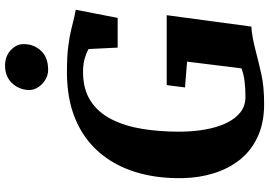

<svg xmlns="http://www.w3.org/2000/svg" viewBox="-169 -861 1038 740"><g transform="rotate(-90 350.0 -491.0)"><path d="M319.5 8Q245.5 8 191.5 -17.5Q137.5 -43 103.2 -87Q69 -131 51.8 -187.5Q34.5 -244 33.5 -306Q31.5 -406 57 -488Q82.5 -570 134.2 -629.2Q186 -688.5 262.8 -720.2Q339.5 -752 441.5 -752Q502.5 -752 541.2 -747Q580 -742 606 -735.5Q632 -729 653 -724Q660.5 -722.5 667.8 -721Q675 -719.5 682.5 -718L651 -556.5H536.5L531 -668.5Q513.5 -678.5 491.8 -684.2Q470 -690 443.5 -690Q376 -690 331 -660.8Q286 -631.5 260 -579.8Q234 -528 223.2 -461.5Q212.5 -395 212.5 -320Q212.5 -267.5 220.5 -221Q228.5 -174.5 245 -139.2Q261.5 -104 286.5 -84Q311.5 -64 347 -64Q380.5 -64 407.8 -67.5Q435 -71 456.5 -79.5L482.5 -289L383 -297L392 -367.5H661.5L617.5 -41Q602 -41 575 -36Q548 -31 526 -25Q483.5 -14 435.5 -3Q387.5 8 319.5 8ZM450 -824.5Q430.5 -824.5 412.2 -835.5Q394 -846.5 383 -864.2Q372 -882 373 -901Q375.5 -939 400.8 -964.8Q426 -990.5 467 -990.5Q503.5 -990.5 527.2 -968Q551 -945.5 550 -917Q549.5 -879 524.2 -851.8Q499 -824.5 450 -824.5Z"/></g></svg>

Font: Merriweather 20pt Black
Style: Italic
Weight: 900
Italic angle: -7.8°
Version: Version 2.101